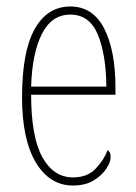

<svg xmlns="http://www.w3.org/2000/svg" viewBox="-20 -562 419 592"><path d="M205 10Q133 10 90.5 -61Q48 -132 48 -262Q48 -403 87 -472.5Q126 -542 197 -542Q266 -542 301 -474.5Q336 -407 336 -291V-270H76Q76 -140 110.5 -77.5Q145 -15 205 -15Q249 -15 274.5 -41.5Q300 -68 312 -99Q316 -97 318.5 -92Q321 -87 321 -77Q321 -62 307.5 -41.5Q294 -21 268.5 -5.5Q243 10 205 10ZM308 -295Q307 -394 281.5 -455.5Q256 -517 197 -517Q139 -517 109 -457Q79 -397 76 -295Z"/></svg>

Font: Noto Serif Thai ExtraCondensed Thin
Style: Regular
Weight: 100
Width: 2
Designer: Monotype Design Team
Foundry: Monotype Imaging Inc.
Version: Version 2.001; ttfautohint (v1.8.4.7-5d5b)